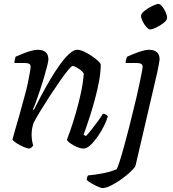

<svg xmlns="http://www.w3.org/2000/svg" viewBox="-20 -752 874 972"><path d="M130 0Q118 0 98.5 -8.5Q79 -17 62.5 -28Q46 -39 43 -46Q47 -61 56.5 -94Q66 -127 79 -172Q92 -217 105 -267Q114 -298 120.5 -329.5Q127 -361 131 -384Q135 -407 135 -414Q135 -425 127.5 -429Q120 -433 107 -433H53Q53 -441 55 -450Q57 -459 59 -465Q75 -472 96 -480.5Q117 -489 137 -494.5Q157 -500 171 -500Q225 -500 225 -451Q225 -443 219 -418.5Q213 -394 203.5 -362Q194 -330 183 -297Q172 -264 162.5 -237.5Q153 -211 147 -199L151 -195Q168 -229 189.5 -269.5Q211 -310 235 -350.5Q259 -391 283.5 -425Q308 -459 330.5 -479.5Q353 -500 371 -500Q386 -500 405 -491Q424 -482 443 -469.5Q462 -457 475 -445Q488 -433 490 -426Q490 -389 482 -344Q474 -299 461.5 -253Q449 -207 436.5 -167.5Q424 -128 414.5 -101.5Q405 -75 403 -70L415 -63Q424 -72 440.5 -92.5Q457 -113 474 -136Q491 -159 501 -176Q510 -176 517 -171.5Q524 -167 526 -163Q520 -142 506.5 -114.5Q493 -87 474.5 -60.5Q456 -34 437.5 -17Q419 0 403 0Q388 0 369.5 -8Q351 -16 336 -26.5Q321 -37 319 -45Q324 -57 336.5 -93Q349 -129 363.5 -178.5Q378 -228 389.5 -281Q401 -334 404 -380Q395 -394 375.5 -406Q356 -418 348 -418Q342 -418 325 -397.5Q308 -377 284.5 -343.5Q261 -310 235.5 -271Q210 -232 187 -194.5Q164 -157 150 -130Q140 -101 140 -69Q140 -56 142 -43Q144 -30 148 -15Q146 -12 141.5 -7.5Q137 -3 130 0ZM500 200Q491 200 474.5 192.5Q458 185 442 175.5Q426 166 419 159Q420 143 426 136Q463 133 502.5 125Q542 117 570 105Q576 96 586 64.5Q596 33 608 -11Q620 -55 633 -105Q646 -155 657 -202Q664 -230 672 -264Q680 -298 686.5 -330Q693 -362 697.5 -384.5Q702 -407 702 -414Q702 -425 694.5 -429Q687 -433 673 -433H616Q616 -442 618.5 -451Q621 -460 624 -465Q649 -477 682 -488.5Q715 -500 734 -500Q788 -500 788 -451Q788 -446 784.5 -428Q781 -410 776 -385L666 87Q662 97 642.5 116Q623 135 596.5 154Q570 173 543.5 186.5Q517 200 500 200ZM740 -603Q732 -603 721 -615.5Q710 -628 702 -644Q694 -660 694 -672Q694 -683 711.5 -697Q729 -711 750.5 -721.5Q772 -732 782 -732Q791 -732 801 -719.5Q811 -707 818.5 -690.5Q826 -674 826 -662Q826 -650 809 -636.5Q792 -623 771.5 -613Q751 -603 740 -603Z"/></svg>

Font: Texturina
Style: Italic
Weight: 400
Italic angle: -11°
Designer: Guillermo Torres Carreño
Foundry: Omnibus-Type
Version: Version 1.002; ttfautohint (v1.8.3)